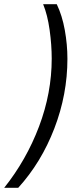

<svg xmlns="http://www.w3.org/2000/svg" viewBox="-93 -739 370 917"><path d="M-73 158H-6Q104 37 166.5 -125.5Q229 -288 229 -458Q229 -526 216.5 -595.5Q204 -665 178 -719H113Q134 -668 144 -596Q154 -524 154 -459Q154 -295 93.5 -135Q33 25 -73 158Z"/></svg>

Font: Noto Sans UI Condensed
Style: Italic
Weight: 400
Width: 3
Italic angle: -12°
Designer: Monotype Design Team
Foundry: Monotype Imaging Inc.
Version: Version 1.901